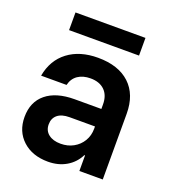

<svg xmlns="http://www.w3.org/2000/svg" viewBox="-126 -763 778 868"><g transform="rotate(20 263.5 -329.5)"><path d="M202.5 9.2Q126.7 9.2 80.4 -33.3Q34.2 -75.8 34.2 -145Q34.2 -217.5 82.9 -257.5Q131.7 -297.5 220 -297.5H348.3V-319.2Q348.3 -362.5 323.8 -386.7Q299.2 -410.8 255.8 -410.8Q219.2 -410.8 195 -394.2Q170.8 -377.5 163.3 -345.8H40.8Q55 -424.2 111.7 -467.1Q168.3 -510 255.8 -510Q354.2 -510 408.8 -459.2Q463.3 -408.3 463.3 -315.8V0H350.8V-75H347.5Q327.5 -35 289.6 -12.9Q251.7 9.2 202.5 9.2ZM228.3 -86.7Q262.5 -86.7 289.6 -101.7Q316.7 -116.7 332.5 -142.9Q348.3 -169.2 348.3 -202.5V-213.3H225.8Q188.3 -213.3 168.3 -196.7Q148.3 -180 148.3 -150.8Q148.3 -120.8 170 -103.8Q191.7 -86.7 228.3 -86.7ZM89.2 -582.5V-667.5H425.8V-582.5Z"/></g></svg>

Font: Funnel Sans SemiBold
Style: Regular
Weight: 600
Designer: NORD ID, Kristian Moeller
Foundry: Dicotype
Version: Version 1.000